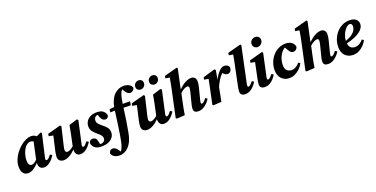

<svg xmlns="http://www.w3.org/2000/svg" viewBox="-24 -1713 5706 2913"><g transform="rotate(-20 2829.5 -256.0)"><path d="M191 -176Q191 -129 206 -108Q221 -87 246 -87Q266 -87 287.5 -100.5Q309 -114 333 -137Q334 -142 334.5 -146Q335 -150 336 -154L392 -411Q367 -425 340 -425Q307 -425 270 -391Q247 -370 229 -332.5Q211 -295 201 -253.5Q191 -212 191 -176ZM409 15Q372 15 349 -7.5Q326 -30 326 -76Q326 -79 326 -82Q326 -85 326 -87Q286 -42 240 -13.5Q194 15 152 15Q124 15 100 1.5Q76 -12 61 -42.5Q46 -73 46 -124Q46 -178 66.5 -231.5Q87 -285 122.5 -333Q158 -381 202 -418.5Q246 -456 293 -477.5Q340 -499 384 -499Q407 -499 427 -490.5Q447 -482 464 -467L537 -501L554 -489L474 -139Q470 -126 468 -115Q466 -104 466 -96Q466 -76 484 -76Q498 -76 515.5 -92.5Q533 -109 556 -139L587 -118Q569 -87 541.5 -56Q514 -25 480.5 -5Q447 15 409 15Z M993 15Q960 15 938 -9Q916 -33 916 -76Q916 -79 916 -82Q916 -85 916 -87Q868 -38 819 -11.5Q770 15 725 15Q690 15 664 -6.5Q638 -28 638 -69Q638 -91 642.5 -115.5Q647 -140 652 -165L704 -393L633 -406L639 -443L850 -500L867 -484L799 -195Q795 -176 791 -159Q787 -142 787 -128Q787 -106 797.5 -96.5Q808 -87 823 -87Q863 -87 924 -139Q924 -142 924.5 -144.5Q925 -147 926 -150L960 -309Q968 -346 974.5 -383Q981 -420 988 -458L1122 -500L1141 -484L1065 -139Q1058 -114 1058 -96Q1058 -76 1075 -76Q1089 -76 1105 -91.5Q1121 -107 1146 -138L1177 -118Q1157 -85 1130 -54.5Q1103 -24 1069 -4.5Q1035 15 993 15Z M1546 -136Q1546 -96 1522.5 -61.5Q1499 -27 1452.5 -6Q1406 15 1335 15Q1271 15 1232.5 -12Q1194 -39 1186 -91Q1190 -115 1204.5 -129Q1219 -143 1244 -143Q1270 -143 1288.5 -129Q1307 -115 1314 -80L1327 -26H1331Q1369 -26 1389.5 -45Q1410 -64 1410 -94Q1410 -117 1394 -139Q1378 -161 1341 -190Q1299 -225 1274 -258Q1249 -291 1249 -340Q1249 -383 1271 -419Q1293 -455 1335 -477Q1377 -499 1437 -499Q1506 -499 1540.5 -472Q1575 -445 1585 -399Q1582 -378 1568 -364.5Q1554 -351 1529 -351Q1510 -351 1490.5 -365.5Q1471 -380 1459 -412L1443 -457Q1409 -453 1394.5 -432.5Q1380 -412 1380 -387Q1380 -356 1400 -332Q1420 -308 1460 -277Q1506 -241 1526 -210.5Q1546 -180 1546 -136Z M1962 -736Q2008 -736 2046 -715Q2084 -694 2092 -660Q2089 -634 2068.5 -617Q2048 -600 2025 -600Q2002 -600 1984 -614Q1966 -628 1949 -653L1925 -693Q1902 -671 1887 -627Q1872 -583 1860 -505Q1859 -500 1858.5 -494Q1858 -488 1857 -483H1976L1964 -421L1848 -424Q1835 -326 1821 -230.5Q1807 -135 1790 -47Q1777 26 1754 79Q1731 132 1695 170Q1664 203 1625.5 220Q1587 237 1553 237Q1508 237 1472 220Q1436 203 1419 160Q1423 134 1438 117.5Q1453 101 1479 101Q1505 101 1525 116Q1545 131 1562 156L1584 187Q1592 176 1600 161.5Q1608 147 1615 128Q1629 93 1638 49.5Q1647 6 1656 -47Q1671 -140 1684 -235Q1697 -330 1710 -427H1634L1643 -474L1719 -484Q1744 -611 1810 -673.5Q1876 -736 1962 -736Z M2342 15Q2309 15 2287 -9Q2265 -33 2265 -76Q2265 -79 2265 -82Q2265 -85 2265 -87Q2217 -38 2168 -11.5Q2119 15 2074 15Q2039 15 2013 -6.5Q1987 -28 1987 -69Q1987 -91 1991.5 -115.5Q1996 -140 2001 -165L2053 -393L1982 -406L1988 -443L2199 -500L2216 -484L2148 -195Q2144 -176 2140 -159Q2136 -142 2136 -128Q2136 -106 2146.5 -96.5Q2157 -87 2172 -87Q2212 -87 2273 -139Q2273 -142 2273.5 -144.5Q2274 -147 2275 -150L2309 -309Q2317 -346 2323.5 -383Q2330 -420 2337 -458L2471 -500L2490 -484L2414 -139Q2407 -114 2407 -96Q2407 -76 2424 -76Q2438 -76 2454 -91.5Q2470 -107 2495 -138L2526 -118Q2506 -85 2479 -54.5Q2452 -24 2418 -4.5Q2384 15 2342 15ZM2190 -594Q2164 -594 2144 -610.5Q2124 -627 2124 -657Q2124 -695 2149 -716Q2174 -737 2203 -737Q2230 -737 2249 -720.5Q2268 -704 2268 -675Q2268 -637 2244 -615.5Q2220 -594 2190 -594ZM2412 -594Q2387 -594 2367 -610.5Q2347 -627 2347 -657Q2347 -695 2371.5 -716Q2396 -737 2425 -737Q2452 -737 2471 -720.5Q2490 -704 2490 -675Q2490 -637 2466 -615.5Q2442 -594 2412 -594Z M2553 8 2538 -4 2628 -425Q2638 -472 2647.5 -519.5Q2657 -567 2664 -615L2598 -625L2604 -663L2813 -719L2827 -707L2759 -388Q2812 -441 2865 -470Q2918 -499 2966 -499Q2999 -499 3020.5 -478Q3042 -457 3042 -415Q3042 -375 3030 -328L2982 -139Q2979 -125 2976.5 -114.5Q2974 -104 2974 -96Q2974 -76 2989 -76Q3016 -76 3063 -138L3094 -118Q3075 -85 3045.5 -54.5Q3016 -24 2979.5 -4.5Q2943 15 2900 15Q2826 15 2826 -48Q2826 -71 2831 -95Q2836 -119 2842 -141L2880 -291Q2886 -314 2889.5 -333.5Q2893 -353 2893 -365Q2893 -396 2866 -396Q2844 -396 2814.5 -381Q2785 -366 2750 -334L2724 -215Q2711 -151 2701 -102.5Q2691 -54 2683 0Z M3130 -4 3212 -395 3142 -406 3149 -443 3341 -500 3360 -484 3334 -335Q3369 -406 3412.5 -452.5Q3456 -499 3499 -499Q3525 -499 3547 -486.5Q3569 -474 3578 -449Q3577 -414 3560 -389.5Q3543 -365 3510 -365Q3488 -365 3471 -376Q3454 -387 3435 -407Q3394 -364 3366.5 -318.5Q3339 -273 3318 -224L3316 -214Q3306 -161 3295.5 -107.5Q3285 -54 3274 0L3144 8Z M3657 15Q3621 15 3600.5 -2.5Q3580 -20 3580 -53Q3580 -73 3584.5 -101.5Q3589 -130 3599 -174L3651 -425Q3661 -472 3671 -519.5Q3681 -567 3688 -614L3622 -625L3627 -663L3838 -719L3853 -707L3733 -140Q3726 -113 3726 -97Q3726 -76 3744 -76Q3766 -76 3815 -138L3845 -118Q3826 -85 3798.5 -54.5Q3771 -24 3735.5 -4.5Q3700 15 3657 15Z M3896 -51Q3896 -71 3901 -99.5Q3906 -128 3910 -150L3961 -393L3891 -406L3898 -443L4109 -500L4125 -486L4050 -139Q4043 -114 4043 -96Q4043 -76 4060 -76Q4083 -76 4132 -138L4162 -118Q4142 -84 4114.5 -53.5Q4087 -23 4051.5 -4Q4016 15 3973 15Q3938 15 3917 -2Q3896 -19 3896 -51ZM4077 -593Q4049 -593 4026.5 -612Q4004 -631 4004 -664Q4004 -702 4030 -725.5Q4056 -749 4090 -749Q4122 -749 4142.5 -729.5Q4163 -710 4163 -679Q4163 -642 4137 -617.5Q4111 -593 4077 -593Z M4370 15Q4294 15 4245.5 -36Q4197 -87 4197 -175Q4197 -239 4219 -297.5Q4241 -356 4281 -401.5Q4321 -447 4374.5 -473Q4428 -499 4490 -499Q4545 -499 4581.5 -474Q4618 -449 4630 -405Q4629 -377 4609 -358.5Q4589 -340 4560 -340Q4535 -340 4519 -356.5Q4503 -373 4491 -394L4460 -446Q4420 -420 4393 -380.5Q4366 -341 4353 -295Q4340 -249 4340 -204Q4340 -144 4369 -116Q4398 -88 4446 -88Q4478 -88 4512 -107.5Q4546 -127 4574 -161L4601 -141Q4580 -101 4545.5 -65.5Q4511 -30 4466.5 -7.5Q4422 15 4370 15Z M4648 8 4633 -4 4723 -425Q4733 -472 4742.5 -519.5Q4752 -567 4759 -615L4693 -625L4699 -663L4908 -719L4922 -707L4854 -388Q4907 -441 4960 -470Q5013 -499 5061 -499Q5094 -499 5115.5 -478Q5137 -457 5137 -415Q5137 -375 5125 -328L5077 -139Q5074 -125 5071.5 -114.5Q5069 -104 5069 -96Q5069 -76 5084 -76Q5111 -76 5158 -138L5189 -118Q5170 -85 5140.5 -54.5Q5111 -24 5074.5 -4.5Q5038 15 4995 15Q4921 15 4921 -48Q4921 -71 4926 -95Q4931 -119 4937 -141L4975 -291Q4981 -314 4984.5 -333.5Q4988 -353 4988 -365Q4988 -396 4961 -396Q4939 -396 4909.5 -381Q4880 -366 4845 -334L4819 -215Q4806 -151 4796 -102.5Q4786 -54 4778 0Z M5506 -444Q5485 -444 5461.5 -426.5Q5438 -409 5417 -378Q5396 -347 5381.5 -307Q5367 -267 5365 -223Q5433 -247 5472 -276.5Q5511 -306 5527 -337Q5543 -368 5543 -395Q5543 -420 5532 -432Q5521 -444 5506 -444ZM5399 15Q5321 15 5272.5 -35Q5224 -85 5224 -173Q5224 -238 5246.5 -296.5Q5269 -355 5309 -400.5Q5349 -446 5403 -472.5Q5457 -499 5520 -499Q5588 -499 5623.5 -469Q5659 -439 5659 -391Q5659 -328 5587.5 -273.5Q5516 -219 5367 -182Q5372 -134 5398 -111Q5424 -88 5465 -88Q5509 -88 5543 -110Q5577 -132 5600 -161L5628 -141Q5608 -103 5574.5 -67Q5541 -31 5497 -8Q5453 15 5399 15Z"/></g></svg>

Font: Source Serif Pro
Style: Bold Italic
Weight: 700
Italic angle: -12°
Designer: Frank Grießhammer
Foundry: Adobe Systems Incorporated
Version: Version 3.001;hotconv 1.0.111;makeotfexe 2.5.65597